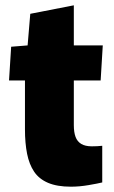

<svg xmlns="http://www.w3.org/2000/svg" viewBox="-20 -691 431 723"><path d="M247 12Q195 12 161 -2.5Q127 -17 108.5 -44.5Q90 -72 82 -112Q74 -152 74 -204V-388H14L22 -515L84 -520L94 -639L258 -671V-520H367L359 -388H258V-220Q258 -193 264.5 -175.5Q271 -158 286 -149Q301 -140 326 -140Q337 -140 346 -140.5Q355 -141 365 -142V-4Q349 0 314 6Q279 12 247 12Z"/></svg>

Font: Murecho Thin ExtraBold
Style: Regular
Weight: 800
Version: Version 1.010